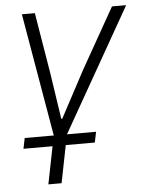

<svg xmlns="http://www.w3.org/2000/svg" viewBox="-52 -554 606 796"><g transform="rotate(-5 251.5 -156.0)"><path d="M27 44 36 0H157L69 -512H123L165 -259L194 -66H198L301 -259L444 -512H503L212 0H333L324 44H203L172 200H117L148 44Z"/></g></svg>

Font: IBM Plex Sans Light
Style: Italic
Weight: 300
Italic angle: -11.31°
Designer: Mike Abbink, Paul van der Laan, Pieter van Rosmalen
Foundry: Bold Monday
Version: Version 3.0